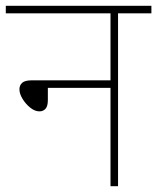

<svg xmlns="http://www.w3.org/2000/svg" viewBox="-20 -642 542 662"><path d="M0 -622H502V-596H387V0H361V-339H145V-297Q145 -276 137 -267Q129 -258 116 -258Q100 -258 84 -271Q68 -284 57.5 -301.5Q47 -319 47 -334Q47 -348 56.5 -356.5Q66 -365 89 -365H361V-596H0Z"/></svg>

Font: Noto Sans Devanagari Thin
Style: Regular
Weight: 100
Designer: Jelle Bosma - Monotype Design Team
Foundry: Monotype Imaging Inc.
Version: Version 2.004; ttfautohint (v1.8.4.7-5d5b)